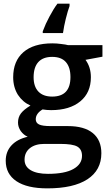

<svg xmlns="http://www.w3.org/2000/svg" viewBox="-20 -786 596 1046"><path d="M351.1 -540H538.1V-477.1L445.8 -460Q475.1 -420.4 475.1 -365.2Q475.1 -281.2 417.5 -233.9Q359.4 -186 258.8 -186Q234.4 -186 211.9 -189.9Q174.8 -167.5 174.8 -136.2Q174.8 -116.7 192.9 -107.9Q210.9 -99.1 255.9 -99.1H350.1Q439 -99.1 485.6 -61Q532.2 -22.9 532.2 48.8Q532.2 141.1 456.3 190.7Q380.4 240.2 237.8 240.2Q127.9 240.2 69.6 201.2Q11.2 162.1 11.2 89.8Q11.2 40 42.5 6.1Q73.7 -27.8 130.9 -41Q108.9 -50.3 92.8 -72.3Q78.1 -94.2 78.1 -118.2Q78.1 -147.5 94.2 -168.5Q110.4 -189.5 146 -210.9Q104 -229.5 77.6 -269.5Q51.8 -311 51.8 -365.2Q51.8 -453.1 107.2 -501.5Q162.6 -549.8 265.1 -549.8Q289.6 -549.8 313 -546.4Q339.8 -543.5 351.1 -540ZM113.8 84Q113.8 121.1 147.2 141.1Q180.7 161.1 241.2 161.1Q332.5 161.1 379.6 134.8Q426.8 108.4 426.8 63Q426.8 27.8 401.4 12.7Q376.5 -2 308.1 -2H221.2Q171.9 -2 142.8 21.2Q113.8 44.4 113.8 84ZM163.1 -365.2Q163.1 -314.5 189.2 -287.1Q215.3 -259.8 264.2 -259.8Q363.8 -259.8 363.8 -366.2Q363.8 -419.4 338.9 -447.8Q314 -476.1 264.2 -476.1Q214.4 -476.1 188.7 -447.8Q163.1 -419.4 163.1 -365.2ZM358.9 -766.1V-752.9Q349.6 -728.5 338.4 -683.6Q328.1 -642.1 323.2 -606H212.9V-615.2Q228.5 -657.2 249 -694.8Q272 -738.3 293 -766.1Z"/></svg>

Font: Open Sans
Style: SemiBold
Weight: 600
Foundry: Ascender Corporation
Version: Version 1.10